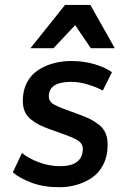

<svg xmlns="http://www.w3.org/2000/svg" viewBox="-20 -766 522 797"><path d="M323.7 -148.9Q323.7 -168.5 306.4 -180.9Q289.1 -193.4 237.3 -211.4L192.4 -227.5Q163.6 -237.8 145 -246.8Q126.5 -255.9 108.9 -269.8Q91.3 -283.7 83 -303Q74.7 -322.3 74.7 -348.1Q74.7 -391.1 92 -423.8Q109.4 -456.5 138.7 -475.3Q168 -494.1 202.6 -503.4Q237.3 -512.7 275.9 -512.7Q326.7 -512.7 370.8 -500Q415 -487.3 444.8 -466.3L406.7 -390.1Q381.8 -403.8 345.5 -415Q309.1 -426.3 275.9 -426.3Q182.6 -426.3 182.6 -365.7Q182.6 -347.2 197.5 -336.4Q212.4 -325.7 258.3 -309.1Q262.2 -307.6 305.2 -292Q335.9 -280.8 355 -271.2Q374 -261.7 392.1 -247.1Q410.2 -232.4 418.5 -212.4Q426.8 -192.4 426.8 -165Q426.8 -118.2 408.7 -82.8Q390.6 -47.4 360.6 -27.6Q330.6 -7.8 296.6 1.7Q262.7 11.2 226.6 11.2Q160.6 11.2 110.4 -7.8Q60.1 -26.9 33.2 -50.8L71.3 -130.9Q98.1 -108.4 141.6 -92.3Q185.1 -76.2 228.5 -76.2Q323.7 -76.2 323.7 -148.9ZM106.4 -565.9 250 -745.6H355L456.5 -565.9H356.9L292 -661.6L202.1 -565.9Z"/></svg>

Font: Muli
Style: Semi-BoldItalic
Weight: 600
Italic angle: -7°
Designer: Vernon Adams
Foundry: newtypography
Version: Version 2.0; ttfautohint (v1.00rc1.2-2d82) -l 8 -r 50 -G 200